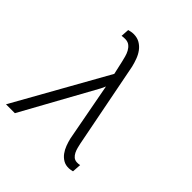

<svg xmlns="http://www.w3.org/2000/svg" viewBox="-226 -875 1015 1015"><g transform="rotate(45 281.5 -367.5)"><path d="M42.5 0H-23.9L267.1 -518.6L250.5 -592.8Q247.1 -606.9 242.7 -623.8Q238.3 -640.6 230.5 -655Q222.7 -669.4 210.7 -679.2Q198.7 -689 180.7 -689.9Q173.8 -690.4 166.5 -689.7Q159.2 -689 152.3 -688L155.3 -734.4Q163.6 -736.8 172.6 -738.5Q181.6 -740.2 190.4 -740.2Q217.3 -740.2 237.1 -728.8Q256.8 -717.3 270.5 -699Q284.2 -680.7 292.7 -657.7Q301.3 -634.8 306.6 -612.3L400.9 -130.4Q403.3 -118.7 407 -104.7Q410.6 -90.8 416.7 -78.4Q422.9 -65.9 432.6 -57.4Q442.4 -48.8 457.5 -47.9Q463.4 -47.4 469.2 -48.1Q475.1 -48.8 480.5 -49.8L477.1 0Q470.2 1.5 464.1 2.9Q458 4.4 451.2 4.4Q426.3 5.4 408.2 -5.4Q390.1 -16.1 377.7 -33.2Q365.2 -50.3 357.4 -71.3Q349.6 -92.3 344.7 -112.8L283.2 -440.4L271 -414.1Z"/></g></svg>

Font: Roboto Mono Light
Style: Italic
Weight: 300
Designer: Google
Version: Version 2.000985; 2015; ttfautohint (v1.3)